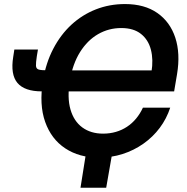

<svg xmlns="http://www.w3.org/2000/svg" viewBox="-20 -757 912 934"><path d="M460.9 9.8Q365.7 9.8 297.6 -35.2Q229.5 -80.1 199.7 -164.1Q169.9 -248 189 -364.7Q203.1 -450.7 239 -519.5Q274.9 -588.4 327.6 -637Q380.4 -685.5 446.5 -711.4Q512.7 -737.3 587.9 -737.3Q683.1 -737.3 745.4 -693.8Q807.6 -650.4 832.8 -573.5Q857.9 -496.6 841.3 -396.5L827.1 -312.5H273.9L290.5 -414.6H748L716.8 -406.7Q726.6 -466.8 714.1 -515.1Q701.7 -563.5 665.8 -592Q629.9 -620.6 569.8 -620.6Q508.8 -620.6 457 -590.8Q405.3 -561 369.4 -503.7Q333.5 -446.3 319.8 -364.3Q306.2 -282.2 322.8 -224.6Q339.4 -167 380.6 -137Q421.9 -106.9 481.4 -106.9Q514.6 -106.9 543.9 -115.5Q573.2 -124 597.9 -140.4Q622.6 -156.7 642.1 -180.2Q661.6 -203.6 675.3 -233.4H808.1Q790.5 -179.7 757.1 -135Q723.6 -90.3 677.5 -57.9Q631.3 -25.4 576.4 -7.8Q521.5 9.8 460.9 9.8ZM49.8 -516.1H164.6L159.2 -483.9Q154.3 -451.7 155 -437Q155.8 -422.4 168.2 -418.7Q180.7 -415 209 -415H234.9L217.3 -312.5H183.6Q99.6 -312.5 64.9 -353.5Q30.3 -394.5 44.4 -481ZM371.6 156.2 401.4 -31.2H529.3L496.6 156.2Z"/></svg>

Font: Inter 16pt SemiBold
Style: Italic
Weight: 600
Italic angle: -9.3988°
Version: Version 4.001;git-66647c0bb